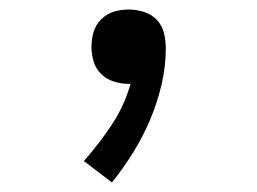

<svg xmlns="http://www.w3.org/2000/svg" viewBox="-20 -168 540 403"><path d="M215 215 156 170Q188 134 214.5 94Q241 54 254 8Q253 8 251.5 8Q250 8 249 8Q234 8 218.5 3Q203 -2 192 -13Q181 -24 176.5 -39Q172 -54 172 -70Q172 -86 176.5 -101Q181 -116 192.5 -127.5Q204 -139 219 -143.5Q234 -148 250 -148Q266 -148 282 -143Q298 -138 309 -126.5Q320 -115 324 -99Q328 -83 328 -67Q328 -28 319 10Q310 48 295 83.5Q280 119 259.5 152Q239 185 215 215Z"/></svg>

Font: Iosevka Slab
Style: Regular
Weight: 400
Monospace: yes
Designer: Belleve Invis
Foundry: Belleve Invis
Version: Version 11.2.4; ttfautohint (v1.8.3)